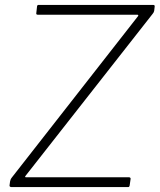

<svg xmlns="http://www.w3.org/2000/svg" viewBox="-20 -762 650 782"><path d="M27 0Q23 0 20.5 -2Q18 -4 19 -8L21 -23Q22 -28 23.5 -31.5Q25 -35 29 -40L542 -696Q544 -699 543 -700.5Q542 -702 539 -702H134Q126 -702 128 -710L131 -737Q132 -740 133 -741Q134 -742 137 -742H604Q611 -742 610 -735L608 -718Q607 -714 606 -712Q605 -710 602 -706L85 -47Q79 -40 86 -40H505Q508 -40 510 -38.5Q512 -37 512 -34L508 -6Q507 -3 506 -1.5Q505 0 501 0H27Z"/></svg>

Font: Libre Franklin Thin Thin
Style: Italic
Weight: 250
Italic angle: -8°
Version: Version 3.000